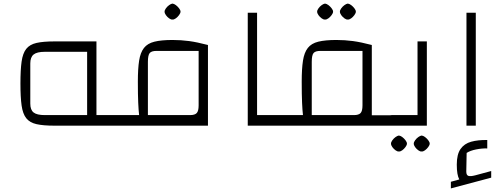

<svg xmlns="http://www.w3.org/2000/svg" viewBox="-20 -701 2784 1071"><path d="M514 0V-59H610V0ZM283 0Q221 0 183.5 -8.5Q146 -17 126.5 -41.5Q107 -66 100.5 -112.5Q94 -159 94 -235Q94 -311 100.5 -357.5Q107 -404 126.5 -428.5Q146 -453 183.5 -461.5Q221 -470 283 -470H518V0ZM230 -59H466V-412H230Q186 -412 167.5 -397Q149 -382 149 -347V-123Q149 -88 167.5 -73.5Q186 -59 230 -59ZM610 0V-59Q623 -59 626.5 -51Q630 -43 630 -29Q630 -16 626.5 -8Q623 0 610 0Z M610 0V-59H756Q753 -84 751 -127.5Q749 -171 749 -246Q749 -317 756 -362.5Q763 -408 783 -433.5Q803 -459 841.5 -468.5Q880 -478 942 -478Q990 -478 1034.5 -472Q1079 -466 1140 -450V0ZM805 -59H1040Q1067 -59 1077.5 -70.5Q1088 -82 1088 -113V-417H853Q825 -417 815 -405Q805 -393 805 -356ZM610 0Q597 0 593.5 -8Q590 -16 590 -29Q590 -43 593.5 -51Q597 -59 610 -59ZM942 -592Q934 -591 923.5 -598.5Q913 -606 905.5 -616.5Q898 -627 898 -636Q898 -644 905.5 -654.5Q913 -665 923.5 -672.5Q934 -680 942 -681Q951 -680 961 -672.5Q971 -665 979 -654.5Q987 -644 987 -636Q987 -628 979 -617Q971 -606 960.5 -598.5Q950 -591 942 -592Z M1362 0V-630H1414V-59H1524V0ZM1524 0V-59Q1537 -59 1540.5 -51Q1544 -43 1544 -29Q1544 -16 1540.5 -8Q1537 0 1524 0Z M2054 0V-58H2165V0ZM1524 0V-59H1670Q1667 -84 1665 -127.5Q1663 -171 1663 -246Q1663 -317 1670 -362.5Q1677 -408 1697 -433.5Q1717 -459 1755.5 -468.5Q1794 -478 1856 -478Q1904 -478 1948.5 -472Q1993 -466 2054 -450V0ZM1719 -59H1954Q1981 -59 1991.5 -70.5Q2002 -82 2002 -113V-417H1767Q1739 -417 1729 -405Q1719 -393 1719 -356ZM1524 0Q1511 0 1507.5 -8Q1504 -16 1504 -29Q1504 -43 1507.5 -51Q1511 -59 1524 -59ZM2165 0V-59Q2178 -59 2181.5 -51Q2185 -43 2185 -29Q2185 -16 2181.5 -8Q2178 0 2165 0ZM1793 -592Q1785 -591 1774.5 -598.5Q1764 -606 1756.5 -616.5Q1749 -627 1749 -636Q1749 -644 1756.5 -654.5Q1764 -665 1774.5 -672.5Q1785 -680 1793 -681Q1802 -680 1812 -672.5Q1822 -665 1830 -654.5Q1838 -644 1838 -636Q1838 -628 1830 -617Q1822 -606 1811.5 -598.5Q1801 -591 1793 -592ZM1920 -592Q1912 -591 1901.5 -598.5Q1891 -606 1883.5 -616.5Q1876 -627 1876 -636Q1876 -644 1883.5 -654.5Q1891 -665 1901.5 -672.5Q1912 -680 1920 -681Q1929 -680 1939 -672.5Q1949 -665 1957 -654.5Q1965 -644 1965 -636Q1965 -628 1957 -617Q1949 -606 1938.5 -598.5Q1928 -591 1920 -592Z M2165 0V-59H2341L2309 -26V-470H2361V0ZM2165 0Q2152 0 2148.5 -8Q2145 -16 2145 -29Q2145 -43 2148.5 -51Q2152 -59 2165 -59ZM2205 144Q2197 145 2186.5 137.5Q2176 130 2168.5 119.5Q2161 109 2161 100Q2161 92 2168.5 81.5Q2176 71 2186.5 63.5Q2197 56 2205 55Q2214 56 2224 63.5Q2234 71 2242 81.5Q2250 92 2250 100Q2250 108 2242 119Q2234 130 2223.5 137.5Q2213 145 2205 144ZM2332 144Q2324 145 2313.5 137.5Q2303 130 2295.5 119.5Q2288 109 2288 100Q2288 92 2295.5 81.5Q2303 71 2313.5 63.5Q2324 56 2332 55Q2341 56 2351 63.5Q2361 71 2369 81.5Q2377 92 2377 100Q2377 108 2369 119Q2361 130 2350.5 137.5Q2340 145 2332 144Z M2582 0V-630H2634V0ZM2495 350V313L2542 300Q2535 287 2531.5 267Q2528 247 2528 217Q2528 160 2549 130Q2570 100 2608.5 89.5Q2647 79 2698 80V127Q2669 126 2636 132.5Q2603 139 2583 152L2581 256Q2581 276 2592.5 280Q2604 284 2631 277L2720 253V290Z"/></svg>

Font: Changa ExtraLight
Style: Regular
Weight: 250
Designer: Eduardo Rodriguez Tunni
Foundry: Eduardo Rodriguez Tunni
Version: Version 3.002; ttfautohint (v1.8.2)